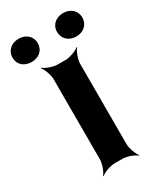

<svg xmlns="http://www.w3.org/2000/svg" viewBox="-239 -792 752 889"><g transform="rotate(-30 136.5 -348.0)"><path d="M207 -50V-478C207 -502 221 -539 233 -552L231 -554C218 -542 181 -528 157 -528H115C91 -528 54 -542 41 -554L39 -552C51 -539 65 -502 65 -478V-50C65 -26 51 11 39 24L41 26C54 14 91 0 115 0H157C181 0 218 14 231 26L233 24C221 11 207 -26 207 -50ZM18 -598C56 -598 85 -622 85 -660C85 -697 56 -722 18 -722C-20 -722 -50 -698 -50 -660C-50 -621 -21 -598 18 -598ZM256 -597C294 -597 323 -622 323 -660C323 -697 294 -722 256 -722C218 -722 188 -698 188 -660C188 -622 217 -597 256 -597Z"/></g></svg>

Font: Asimov
Style: Edge
Weight: 500
Designer: Google
Version: Version 2.000980: 2014